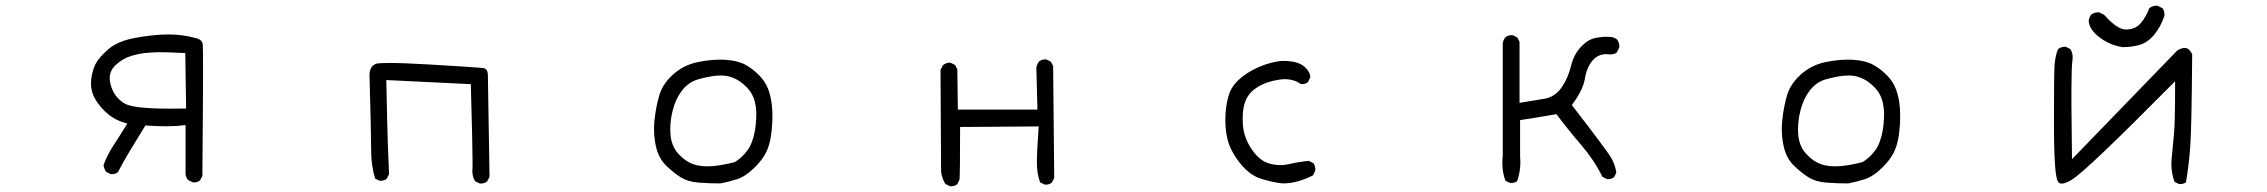

<svg xmlns="http://www.w3.org/2000/svg" viewBox="-20 -653 8040 681"><path d="M582 -267.6Q519 -267.6 477.1 -272.2Q435.1 -276.9 418.9 -287.6Q383.3 -311 372.6 -352.1Q369.1 -364.3 369.1 -375Q369.1 -401.9 388.7 -420.9Q414.6 -445.8 446.8 -455.1Q478 -464.4 510.3 -466.3Q531.2 -467.8 547.4 -467.8Q563.5 -467.8 577.1 -467.3Q606.9 -466.3 637.2 -464.8L640.1 -268.1Q605.5 -267.6 582 -267.6ZM667 -5.9Q680.7 -5.9 689.5 -13.2L697.8 -29.3Q700.2 -302.7 700.2 -394.5Q700.2 -486.3 699.2 -494.9Q698.2 -503.4 692.9 -508.8Q686 -516.1 669.9 -519Q626.5 -530.8 578.1 -530.8Q522.9 -530.8 456.5 -518.1Q397.5 -506.8 363.8 -478Q330.1 -448.7 317.9 -424.3Q306.2 -398.9 303.2 -368.2Q302.7 -363.3 302.7 -355.7Q302.7 -348.1 304.7 -336.4Q310.1 -305.7 338.9 -272Q366.7 -240.2 399.9 -225.6Q410.2 -221.2 421.4 -217.8L431.6 -214.8Q404.3 -170.4 382.3 -137Q360.4 -103.5 347.2 -67.4Q349.1 -54.2 356.4 -43.5L372.6 -35.6Q374.5 -35.2 378.4 -35.2Q382.3 -35.2 387.9 -36.9Q393.6 -38.6 398.4 -42.5Q418 -81.1 440.4 -117.2L495.6 -208Q537.1 -205.1 566.9 -205.1Q603 -205.1 628.9 -208.5L638.2 -209.5V-35.6Q639.6 -23.4 647 -14.6L663.6 -6.3Q665.5 -5.9 667 -5.9Z M1290.5 -391.1Q1296.4 -174.8 1296.4 -120.4Q1296.4 -65.9 1310.5 -19.5L1325.7 -12.2Q1327.6 -11.7 1329.1 -11.7Q1342.8 -11.7 1351.6 -19L1359.9 -35.2L1356 -130.9Q1354 -180.2 1350.1 -369.1L1649.9 -354.5Q1656.2 -134.8 1656.2 -75.2Q1656.2 -59.1 1655.8 -54.4Q1655.3 -49.8 1655.3 -46.9Q1655.3 -26.4 1665 -10.3L1681.2 -2.4Q1683.1 -2 1687 -2Q1690.9 -2 1696.5 -3.7Q1702.1 -5.4 1707.5 -9.3L1716.3 -25.4L1710.4 -387.7Q1710 -400.9 1704.1 -406.7Q1699.7 -411.1 1690.4 -412.1Q1664.6 -414.6 1502.4 -424.3Q1410.2 -429.7 1361.8 -429.7Q1326.2 -429.7 1315.4 -427.2Q1307.1 -424.8 1301.8 -419.4Q1292.5 -410.2 1290.5 -391.1Z M2510.7 -64Q2499 -63 2490.2 -63Q2463.9 -63 2442.9 -69.3Q2412.6 -78.6 2386.2 -107.4Q2359.9 -136.2 2357.9 -180.2Q2357.4 -187.5 2357.4 -194.3Q2357.4 -229 2366.2 -261.7Q2376 -301.8 2398.4 -331.1Q2421.9 -361.8 2454.6 -371.1Q2485.8 -380.4 2517.6 -384.3Q2526.9 -385.3 2536.1 -385.3Q2558.6 -385.3 2578.1 -377.9Q2605.5 -367.7 2630.4 -341.6Q2655.3 -315.4 2660.6 -274.4Q2662.6 -259.3 2662.6 -248.8Q2662.6 -238.3 2662.1 -233.4Q2661.6 -212.4 2657.7 -189.9Q2649.4 -144 2630.4 -118.7Q2611.3 -93.3 2586.4 -78.1Q2547.4 -67.9 2510.7 -64ZM2717.3 -193.8Q2719.7 -219.7 2719.7 -239.3Q2719.7 -258.8 2718.3 -273.9Q2715.3 -307.6 2705.1 -335.7Q2694.8 -363.8 2671.9 -386.7Q2648.4 -410.2 2622.3 -424.1Q2596.2 -438 2553.2 -440.9Q2543.9 -441.4 2534.2 -441.4Q2498 -441.4 2456.5 -433.1Q2399.9 -421.9 2359.4 -381.3Q2329.1 -351.1 2318.4 -314.9Q2306.2 -272.9 2301.3 -225.6Q2299.8 -210 2299.8 -194.8Q2299.8 -164.6 2306.2 -135.3Q2315.4 -92.3 2342.5 -65.9Q2369.6 -39.6 2394.8 -23.9Q2419.9 -8.3 2457 -5.4Q2494.1 -2.4 2535.2 -2.4Q2565.9 -8.3 2594.7 -17.6Q2625 -27.3 2658.7 -61Q2688 -90.3 2700.7 -119.9Q2713.4 -149.4 2717.3 -193.8Z M3352.5 7.8Q3366.2 7.8 3375 0.5L3383.3 -16.1Q3385.3 -40 3385.3 -194.3V-202.6L3664.1 -204.6Q3657.7 -113.8 3657.7 -75.2Q3657.7 -36.6 3669.4 -5.9L3685.1 1.5Q3687 2 3688.5 2Q3702.1 2 3710.9 -5.4L3719.2 -21.5L3715.3 -418.9L3707.5 -434.1L3691.9 -441.9Q3689.9 -442.4 3688.5 -442.4Q3674.3 -442.4 3665 -434.6Q3657.7 -425.3 3655.8 -412.6L3659.7 -264.2H3377.4L3375.5 -407.2L3367.7 -422.4L3352.1 -430.2Q3350.6 -430.7 3349.1 -430.7Q3335 -430.7 3324.2 -421.4L3315.9 -405.3L3317.9 -43.5Q3321.3 -19.5 3333 -0.5L3349.1 7.3Q3351.1 7.8 3352.5 7.8Z M4627.4 -379.4Q4627.4 -396 4610.4 -413.1Q4590.8 -432.6 4551.8 -436Q4544.4 -437 4534.2 -437Q4523.9 -437 4510.7 -435.1Q4489.3 -431.6 4466.8 -423.8Q4420.9 -407.7 4386.7 -381.3Q4353.5 -355 4341.8 -325.2Q4329.6 -293.9 4326.7 -247.6Q4326.2 -236.8 4326.2 -226.1Q4326.2 -191.4 4333.5 -160.2Q4342.8 -120.1 4377 -75.7Q4411.1 -32.7 4451.2 -19.5Q4492.7 -6.3 4528.8 -2.4Q4558.6 -2.4 4586.2 -10.7Q4613.8 -19 4637.2 -31.2L4645 -47.4Q4645.5 -49.3 4645.5 -52Q4645.5 -54.7 4644.5 -59.1Q4643.6 -67.4 4638.2 -74.2L4622.6 -82.5Q4583.5 -78.6 4551.8 -70.8Q4536.1 -67.4 4520.5 -67.4Q4501 -67.4 4481.4 -73.2Q4445.8 -83.5 4418.5 -125.5Q4391.1 -166 4388.2 -212.4Q4387.7 -222.7 4387.7 -233.4Q4387.7 -281.7 4404.8 -309.6Q4417 -329.6 4439.9 -343.8Q4472.7 -364.3 4518.1 -370.6Q4527.8 -372.1 4537.1 -372.1Q4569.8 -372.1 4593.8 -355Q4595.2 -354.5 4597.9 -354.5Q4600.6 -354.5 4604.5 -355.5Q4612.8 -356.4 4619.1 -361.8L4627.4 -378.4Q4627.4 -378.9 4627.4 -379.4Z M5338.9 -3.9Q5352.1 -3.9 5361.3 -10.7Q5372.6 -43 5372.6 -79.1Q5372.6 -88.4 5371.6 -98.1V-98.6V-227.1Q5405.8 -231.9 5433.1 -236.8Q5460.4 -241.7 5500.5 -248Q5544.4 -189.9 5589.1 -137.9Q5633.8 -85.9 5663.6 -25.9L5679.2 -18.1Q5681.2 -17.6 5682.6 -17.6Q5696.3 -17.6 5705.1 -24.9L5712.9 -40.5Q5709 -68.8 5694.3 -94Q5679.7 -119.1 5555.2 -280.3L5558.6 -285.2Q5594.7 -334.5 5601.1 -372.6Q5608.9 -418.9 5632.8 -442.9Q5651.4 -460.9 5677.2 -460.9Q5682.1 -460.9 5686 -460.4Q5689.9 -460 5692.4 -460Q5706.1 -460 5714.8 -467.3L5723.1 -483.9Q5723.6 -485.8 5723.6 -487.3Q5723.6 -502 5715.8 -512.7Q5706.1 -520.5 5693.4 -522Q5686 -522.5 5681.2 -522.5Q5676.3 -522.5 5672.6 -522.5Q5668.9 -522.5 5664.3 -522Q5659.7 -521.5 5655.3 -521Q5646 -520 5636 -517.8Q5626 -515.6 5613.8 -508.8Q5601.1 -501 5587.9 -487.3Q5563 -461.4 5552.7 -420.9Q5542 -376.5 5519.5 -343.8Q5496.1 -310.1 5460.4 -303.2Q5428.2 -297.4 5369.6 -288.1V-504.9L5361.8 -520L5346.2 -527.8Q5344.2 -528.3 5342.8 -528.3Q5328.6 -528.3 5319.3 -520.5Q5311.5 -511.2 5310.1 -498.5V-100.1Q5308.6 -86.9 5308.6 -75.2Q5308.6 -40 5319.8 -11.7L5335.4 -4.4Q5337.4 -3.9 5338.9 -3.9Z M6510.7 -64Q6499 -63 6490.2 -63Q6463.9 -63 6442.9 -69.3Q6412.6 -78.6 6386.2 -107.4Q6359.9 -136.2 6357.9 -180.2Q6357.4 -187.5 6357.4 -194.3Q6357.4 -229 6366.2 -261.7Q6376 -301.8 6398.4 -331.1Q6421.9 -361.8 6454.6 -371.1Q6485.8 -380.4 6517.6 -384.3Q6526.9 -385.3 6536.1 -385.3Q6558.6 -385.3 6578.1 -377.9Q6605.5 -367.7 6630.4 -341.6Q6655.3 -315.4 6660.6 -274.4Q6662.6 -259.3 6662.6 -248.8Q6662.6 -238.3 6662.1 -233.4Q6661.6 -212.4 6657.7 -189.9Q6649.4 -144 6630.4 -118.7Q6611.3 -93.3 6586.4 -78.1Q6547.4 -67.9 6510.7 -64ZM6717.3 -193.8Q6719.7 -219.7 6719.7 -239.3Q6719.7 -258.8 6718.3 -273.9Q6715.3 -307.6 6705.1 -335.7Q6694.8 -363.8 6671.9 -386.7Q6648.4 -410.2 6622.3 -424.1Q6596.2 -438 6553.2 -440.9Q6543.9 -441.4 6534.2 -441.4Q6498 -441.4 6456.5 -433.1Q6399.9 -421.9 6359.4 -381.3Q6329.1 -351.1 6318.4 -314.9Q6306.2 -272.9 6301.3 -225.6Q6299.8 -210 6299.8 -194.8Q6299.8 -164.6 6306.2 -135.3Q6315.4 -92.3 6342.5 -65.9Q6369.6 -39.6 6394.8 -23.9Q6419.9 -8.3 6457 -5.4Q6494.1 -2.4 6535.2 -2.4Q6565.9 -8.3 6594.7 -17.6Q6625 -27.3 6658.7 -61Q6688 -90.3 6700.7 -119.9Q6713.4 -149.4 6717.3 -193.8Z M7657.2 -601.1Q7657.2 -615.2 7649.9 -624L7633.3 -632.3Q7631.8 -632.8 7629.9 -632.8Q7614.3 -632.8 7603.5 -624Q7591.8 -593.8 7574.7 -572.8Q7555.7 -549.3 7522.9 -548.3Q7522 -548.3 7521.5 -548.3Q7507.3 -548.3 7492.2 -557.1Q7470.2 -569.8 7442.9 -600.6L7426.3 -608.9Q7424.3 -609.4 7422.9 -609.4Q7421.4 -609.4 7418.9 -609.1Q7416.5 -608.9 7413.6 -608.4Q7410.6 -607.9 7407.7 -606.9Q7402.3 -605 7397.5 -601.6Q7390.1 -591.3 7388.2 -579.1Q7390.1 -556.6 7407.7 -537.6Q7426.3 -517.6 7453.1 -503.7Q7480 -489.7 7509.3 -485.8Q7541 -485.8 7569.8 -494.1Q7597.7 -502.4 7620.6 -529.8Q7643.6 -557.6 7656.7 -596.2Q7657.2 -598.6 7657.2 -601.1ZM7711.9 0Q7724.6 0 7733.4 -6.3Q7743.7 -66.9 7748.5 -132.6Q7753.4 -198.2 7755.4 -460.4Q7751 -470.2 7745.6 -475.6Q7738.3 -482.9 7728.5 -482.9Q7717.8 -482.9 7703.1 -474.6L7329.1 -88.4Q7327.1 -235.4 7327.1 -279.8Q7327.1 -324.2 7327.1 -339.4Q7327.6 -421.4 7330.6 -438Q7331.5 -443.8 7331.5 -449.2Q7331.5 -466.3 7323.2 -479L7307.1 -486.8Q7305.7 -487.3 7304.2 -487.3Q7290 -487.3 7279.3 -478.5Q7269 -451.2 7267.1 -419.2Q7265.1 -387.2 7265.1 -213.4Q7265.1 -78.6 7272.9 -31.2Q7275.4 -17.6 7277.3 -12.9Q7279.3 -8.3 7281.7 -5.9Q7293.5 5.9 7329.1 -16.1Q7378.4 -45.4 7680.7 -350.6L7694.8 -364.7V-344.7Q7694.8 -219.2 7690.9 -178.7L7683.1 -96.7Q7681.6 -84 7681.6 -71.8Q7681.6 -37.6 7692.9 -7.8L7708.5 -0.5Q7710.4 0 7711.9 0Z"/></svg>

Font: NaikaiFont
Style: Light
Weight: 300
Version: Version 1.89